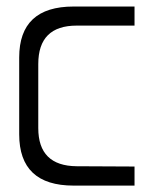

<svg xmlns="http://www.w3.org/2000/svg" viewBox="-20 -580 480 600"><path d="M400.4 0Q379.9 0 210 0Q40 0 40 -160.2Q40 -240.2 40 -400.4Q40 -559.6 210 -559.6Q379.9 -559.6 400.4 -559.6Q400.4 -540 400.4 -500Q339.8 -500 219.7 -500Q99.6 -500 99.6 -379.9Q99.6 -313.5 99.6 -179.7Q99.6 -61.5 219.7 -60.5Q339.8 -59.6 400.4 -59.6Q400.4 -40 400.4 0Z"/></svg>

Font: Moonwalk
Style: Regular
Weight: 400
Designer: BarCoded
Foundry: BarCoded
Version: Version 1.0